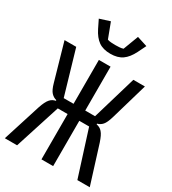

<svg xmlns="http://www.w3.org/2000/svg" viewBox="-222 -1052 1043 1167"><g transform="rotate(30 300.0 -469.0)"><path d="M259 -318H190L88 0H2L86 -265Q94 -289 102 -305Q110 -321 118.5 -330.5Q127 -340 136.5 -345Q146 -350 157 -352V-357Q136 -362 120 -379Q104 -396 92 -439L18 -698H100L190 -390H259V-698H341V-390H410L501 -698H582L507 -440Q494 -396 479 -379Q464 -362 443 -357V-352Q454 -350 464 -345Q474 -340 483 -330Q492 -320 499.5 -304.5Q507 -289 515 -265L598 0H511L410 -318H341V0H259ZM161 -858 133 -915 205 -938 245 -832Q256 -828 272 -827Q288 -826 300 -826Q312 -826 328 -827Q344 -828 355 -832L395 -938L467 -915L439 -858Q415 -810 383 -787.5Q351 -765 300 -765Q249 -765 217 -787.5Q185 -810 161 -858Z"/></g></svg>

Font: IBM Plaex Mono
Style: Regular
Weight: 400
Designer: Mike Abbink, Paul van der Laan, Pieter van Rosmalen
Foundry: Bold Monday
Version: Version 2.003